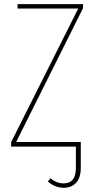

<svg xmlns="http://www.w3.org/2000/svg" viewBox="-20 -701 458 918"><path d="M377 -681.2V-662.1L57.1 -22H366.2V102.1Q366.2 148.9 343.8 172.9Q321.3 196.8 285.2 196.8Q242.7 196.8 209 167L221.2 150.9Q250 175.8 284.2 175.8Q342.8 175.8 342.8 102.1V0H33.2V-21L354 -660.2H64V-681.2Z"/></svg>

Font: Fira Sans Compressed Thin
Style: Regular
Weight: 100
Width: 1
Designer: Carrois Corporate & Edenspiekermann AG
Foundry: Carrois Corporate GbR & Edenspiekermann AG
Version: Version 4.203;PS 004.203;hotconv 1.0.88;makeotf.lib2.5.64775